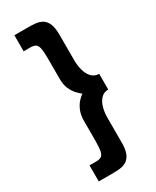

<svg xmlns="http://www.w3.org/2000/svg" viewBox="-229 -820 842 1035"><g transform="rotate(-30 192.0 -303.0)"><path d="M99 52Q120 52 131.5 45Q143 38 147.5 16Q152 -6 152 -50V-167Q152 -207 163.5 -234Q175 -261 190.5 -277.5Q206 -294 218 -302Q206 -311 190.5 -327.5Q175 -344 163.5 -369.5Q152 -395 152 -431V-557Q152 -601 147.5 -622.5Q143 -644 131.5 -651Q120 -658 99 -658H58V-758H128Q132 -758 140 -758Q164 -758 187 -756Q210 -754 229 -743.5Q248 -733 259 -708Q270 -683 270 -638V-477Q270 -449 277.5 -419.5Q285 -390 302.5 -370Q320 -350 350 -349V-252Q320 -251 302.5 -231Q285 -211 277.5 -182Q270 -153 270 -124V32Q270 77 259 101.5Q248 126 229 137Q210 148 186.5 150Q163 152 138 152Q131 152 128 152H58V52Z"/></g></svg>

Font: Reem Kufi Medium
Style: Regular
Weight: 500
Designer: Khaled Hosny
Version: Version 1.001